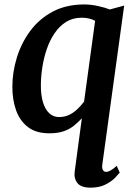

<svg xmlns="http://www.w3.org/2000/svg" viewBox="-20 -588 606 862"><path d="M439 153Q437.5 166 441.8 174.8Q446 183.5 457 183.5Q465.5 183.5 477.2 176.8Q489 170 504 156.5L517.5 187Q513 193 497 209.8Q481 226.5 453.5 240.5Q426 254.5 387 254.5Q343 254.5 327 233.2Q311 212 315.5 181L347.5 -57Q330.5 -38.5 311 -23Q291.5 -7.5 265.2 1.5Q239 10.5 201 10.5Q142 10.5 105.5 -17.5Q69 -45.5 52.2 -92.8Q35.5 -140 35.5 -198Q35.5 -263.5 55.5 -329Q75.5 -394.5 115.5 -448.8Q155.5 -503 216.2 -535.5Q277 -568 358.5 -568Q387.5 -568 419.8 -561Q452 -554 473 -545.5L537.5 -563ZM407 -494.5Q393.5 -502 378.2 -505.2Q363 -508.5 347 -508.5Q307 -508.5 277 -489.8Q247 -471 225.2 -439Q203.5 -407 190 -367.5Q176.5 -328 170 -285.5Q163.5 -243 163.5 -204Q163.5 -159 173.5 -127.2Q183.5 -95.5 201.8 -79Q220 -62.5 245 -62.5Q270.5 -62.5 291 -72.5Q311.5 -82.5 328.2 -98.8Q345 -115 357.5 -132Z"/></svg>

Font: Merriweather Light 18pt SemiBold
Style: Italic
Weight: 600
Italic angle: -7.8°
Version: Version 2.101